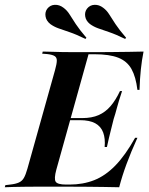

<svg xmlns="http://www.w3.org/2000/svg" viewBox="-46 -788 625 808"><path d="M107.3 -2.4Q79 -2.4 54 -2Q29 -1.6 8.9 -1.2Q-11.3 -0.8 -25.8 0L-23.4 -8.9L-3.2 -11.3Q19.4 -13.7 33.1 -19.8Q46.8 -25.8 54.4 -39.1Q62.1 -52.4 69.4 -78.2L185.5 -492.7Q192.7 -518.5 193.1 -532.3Q193.5 -546 183.9 -552Q174.2 -558.1 152.4 -560.5L131.5 -562.1L133.9 -571Q147.6 -571 168.1 -570.2Q188.7 -569.4 214.1 -569Q239.5 -568.5 268.5 -568.5H266.9H362.9Q395.2 -568.5 429.8 -569Q464.5 -569.4 497.6 -569.8Q530.6 -570.2 558.1 -571Q550.8 -534.7 546.8 -496.4Q542.7 -458.1 541.1 -409.7H532.3Q525.8 -464.5 507.3 -497.6Q488.7 -530.6 451.6 -545.2Q414.5 -559.7 351.6 -559.7H326.6L191.1 -74.2Q180.6 -35.5 188.3 -23.4Q196 -11.3 232.3 -11.3H246.8Q303.2 -11.3 350.4 -29.8Q397.6 -48.4 439.5 -91.5Q481.5 -134.7 522.6 -208.1H532.3Q504.8 -147.6 486.3 -97.2Q467.7 -46.8 455.6 0Q421.8 -0.8 390.3 -1.2Q358.9 -1.6 323.8 -2Q288.7 -2.4 243.5 -2.4H113.7ZM222.6 -282.3 224.2 -291.1H387.1L384.7 -282.3ZM394.4 -169.4Q397.6 -204.8 388.3 -230.2Q379 -255.6 355.2 -269Q331.5 -282.3 289.5 -282.3L300.8 -291.1Q340.3 -291.1 369 -303.6Q397.6 -316.1 419.4 -341.5Q441.1 -366.9 458.9 -404.8H467.7Q452.4 -358.9 446 -333.9Q439.5 -308.9 432.3 -287.1Q425.8 -260.5 419.4 -235.5Q412.9 -210.5 404 -169.4ZM313.7 -624.2Q274.2 -643.5 246.4 -652.8Q218.5 -662.1 199.6 -669Q180.6 -675.8 165.3 -687.1Q148.4 -700.8 145.6 -719.4Q142.7 -737.9 153.2 -751.6Q165.3 -766.9 184.7 -767.7Q204 -768.5 221 -755.6Q236.3 -744.4 246.8 -727.4Q257.3 -710.5 273 -686.7Q288.7 -662.9 317.7 -629ZM480.6 -624.2Q441.1 -643.5 413.3 -652.8Q385.5 -662.1 366.5 -669Q347.6 -675.8 332.3 -687.1Q315.3 -700.8 312.5 -719.4Q309.7 -737.9 320.2 -751.6Q332.3 -766.9 351.6 -767.7Q371 -768.5 387.9 -755.6Q403.2 -744.4 413.7 -727.4Q424.2 -710.5 439.9 -686.7Q455.6 -662.9 484.7 -629Z"/></svg>

Font: Playfair 144pt
Style: Bold Italic
Weight: 700
Italic angle: -15.6°
Designer: Claus Eggers Sørensen
Foundry: Claus Eggers Sørensen
Version: Version 2.203